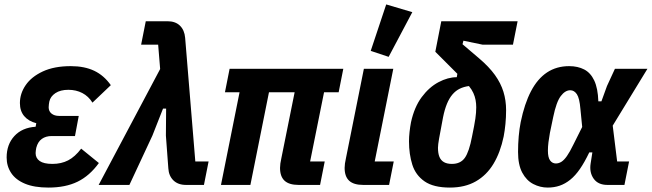

<svg xmlns="http://www.w3.org/2000/svg" viewBox="-20 -836 2947 868"><path d="M347 -164 427 -99Q385 -41 330.5 -14.5Q276 12 199 12Q135 12 93 -5.5Q51 -23 30.5 -54Q10 -85 10 -124Q10 -183 45 -221Q80 -259 141 -263L144 -279Q109 -288 89.5 -311Q70 -334 70 -370Q70 -413 96 -451Q122 -489 173.5 -513Q225 -537 300 -537Q362 -537 406 -516Q450 -495 481 -451L398 -372Q380 -401 352 -415.5Q324 -430 289 -430Q253 -430 230.5 -415Q208 -400 203 -377Q202 -370 201 -364.5Q200 -359 200 -351Q200 -333 213 -322.5Q226 -312 247 -312H336L319 -221H214Q187 -221 169 -208Q151 -195 144 -168Q143 -162 142 -156Q141 -150 141 -144Q141 -121 159.5 -108Q178 -95 217 -95Q257 -95 288 -111Q319 -127 347 -164Z M704 -524 695 -634H618L639 -740H737Q773 -740 793.5 -720Q814 -700 817 -665L863 -106H923L902 0H821Q785 0 764 -20.5Q743 -41 741 -75L730 -223L731 -345H717L669 -223L565 0H426Z M1427 0H1330Q1287 0 1266.5 -19Q1246 -38 1246 -77Q1246 -86 1247.5 -97Q1249 -108 1252 -121L1312 -419H1196L1112 0H979L1063 -419H997L1018 -525H1532L1511 -419H1445L1382 -106H1448Z M1760 -106 1739 0H1622Q1579 0 1558.5 -19Q1538 -38 1538 -77Q1538 -86 1539.5 -97Q1541 -108 1544 -121L1625 -525H1758L1674 -106ZM1844 -781 1737 -579 1656 -606 1726 -816Z M2299 -634H2162L2075 -652L2071 -636L2145 -573Q2191 -534 2217.5 -497Q2244 -460 2256 -421Q2268 -382 2268 -338Q2268 -306 2265 -275.5Q2262 -245 2257 -219Q2242 -147 2211 -95.5Q2180 -44 2131 -16Q2082 12 2014 12Q1940 12 1899.5 -16Q1859 -44 1844 -91.5Q1829 -139 1829 -197Q1829 -217 1831.5 -239.5Q1834 -262 1838 -283Q1853 -352 1886.5 -397Q1920 -442 1962.5 -464.5Q2005 -487 2045 -487L2055 -545L2069 -481Q2064 -486 2058.5 -491.5Q2053 -497 2048 -502L1948 -602L1975 -740H2320ZM2133 -351Q2133 -368 2130 -384Q2127 -400 2120 -415.5Q2113 -431 2100 -447Q2077 -444 2058.5 -435Q2040 -426 2025.5 -409Q2011 -392 2000.5 -366.5Q1990 -341 1983 -306Q1970 -238 1965 -209.5Q1960 -181 1960 -168Q1960 -143 1966.5 -127Q1973 -111 1987 -103Q2001 -95 2023 -95Q2062 -95 2081.5 -122.5Q2101 -150 2114 -219Q2125 -272 2129 -299.5Q2133 -327 2133 -351Z M2824 -106 2803 0H2726Q2684 0 2664 -28Q2644 -56 2650 -96L2658 -147H2644Q2623 -103 2602 -72.5Q2581 -42 2558 -23.5Q2535 -5 2510 3.5Q2485 12 2456 12Q2422 12 2391 -4Q2360 -20 2341 -55.5Q2322 -91 2322 -149Q2322 -185 2325 -219.5Q2328 -254 2334 -284Q2351 -367 2380.5 -423.5Q2410 -480 2453 -508.5Q2496 -537 2553 -537Q2592 -537 2621 -522Q2650 -507 2666.5 -472Q2683 -437 2685 -378H2699L2724 -447L2760 -525H2907L2750 -268L2770 -106ZM2493 -97Q2506 -97 2518 -104.5Q2530 -112 2543 -130.5Q2556 -149 2572 -182L2612 -262L2604 -343Q2600 -392 2588 -410Q2576 -428 2558 -428Q2535 -428 2515 -401.5Q2495 -375 2481 -307L2466 -235Q2462 -213 2459.5 -193Q2457 -173 2457 -155Q2457 -124 2467 -110.5Q2477 -97 2493 -97Z"/></svg>

Font: IBM Plex Sans Condensed
Style: Bold Italic
Weight: 700
Width: 3
Italic angle: -11.31°
Designer: Mike Abbink, Paul van der Laan, Pieter van Rosmalen
Foundry: Bold Monday
Version: Version 3.201